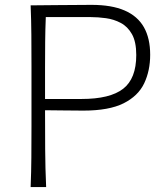

<svg xmlns="http://www.w3.org/2000/svg" viewBox="-20 -754 673 774"><path d="M103.5 0H166Q162.6 -75.2 162.1 -151.9Q161.6 -228.5 161.6 -309.6Q192.9 -309.6 236.1 -308.8Q279.3 -308.1 315.9 -308.1Q419.4 -308.1 478.3 -337.6Q537.1 -367.2 561.3 -418.2Q585.4 -469.2 585.4 -533.2Q585.4 -599.6 560.1 -644.3Q534.7 -689 482.4 -711.7Q430.2 -734.4 349.1 -734.4Q270.5 -734.4 208.7 -733.4Q147 -732.4 103.5 -732.4Q106 -670.4 106.4 -613.3Q106.9 -556.2 106.9 -488.3V-243.7Q106.9 -176.3 106.4 -119.1Q106 -62 103.5 0ZM164.6 -685.1H345.7Q375 -685.1 407 -680.7Q439 -676.3 466.8 -661.6Q494.6 -647 512 -616.2Q529.3 -585.4 529.3 -532.2Q529.3 -437 476.3 -396Q423.3 -355 308.6 -355H161.6V-481Q161.6 -537.6 162.1 -586.4Q162.6 -635.3 164.6 -685.1Z"/></svg>

Font: Pinar-VF-FD
Style: Regular
Weight: 300
Designer: Amin Abedi
Version: Version 3.0